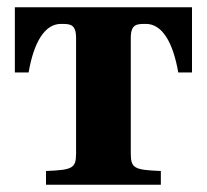

<svg xmlns="http://www.w3.org/2000/svg" viewBox="-20 -510 571 530"><path d="M21 -310H59C73 -392 103 -444 148 -444H149C173 -444 190 -444 190 -405V-87C190 -45 180 -41 107 -38V0H424V-38C351 -41 341 -45 341 -87V-405C341 -444 358 -444 382 -444H383C428 -444 458 -392 472 -310H510V-490H21Z"/></svg>

Font: Heuristica
Style: Bold
Weight: 700
Version: Version 1.0.1